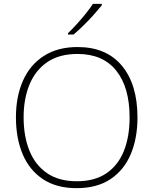

<svg xmlns="http://www.w3.org/2000/svg" viewBox="-20 -970 799 1000"><path d="M696 -358Q696 -250 661 -167Q626 -84 555.5 -37Q485 10 379 10Q274 10 203.5 -37Q133 -84 98 -167Q63 -250 63 -359Q63 -467 99.5 -549.5Q136 -632 208 -678.5Q280 -725 384 -725Q534 -725 615 -627.5Q696 -530 696 -358ZM103 -359Q103 -261 133 -186Q163 -111 224.5 -68.5Q286 -26 380 -26Q474 -26 535 -68Q596 -110 625.5 -184.5Q655 -259 655 -358Q655 -515 585.5 -602Q516 -689 384 -689Q289 -689 227 -647Q165 -605 134 -530.5Q103 -456 103 -359ZM510 -942Q493 -921 468.5 -893.5Q444 -866 416 -838.5Q388 -811 363 -790H334V-797Q355 -817 380 -844.5Q405 -872 427.5 -900Q450 -928 464 -950H510Z"/></svg>

Font: Noto Sans ExtraLight
Style: Regular
Weight: 200
Designer: Monotype Design Team
Foundry: Monotype Imaging Inc.
Version: Version 2.007